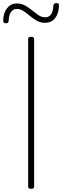

<svg xmlns="http://www.w3.org/2000/svg" viewBox="-20 -1187 397 1221"><path d="M179 14Q168 14 163.5 10Q159 6 159 -1V-938Q159 -946 163.5 -949.5Q168 -953 178 -953Q187 -953 192 -949.5Q197 -946 197 -938V-1Q197 6 193 10Q189 14 179 14ZM17 -1039Q0 -1039 0 -1057Q2 -1107 26 -1136Q50 -1165 86 -1165Q117 -1165 140.5 -1151.5Q164 -1138 184.5 -1121Q205 -1104 225 -1090.5Q245 -1077 268 -1077Q291 -1077 304.5 -1095.5Q318 -1114 319 -1150Q320 -1167 338 -1167Q349 -1167 352 -1163.5Q355 -1160 355 -1149Q353 -1099 329.5 -1070.5Q306 -1042 266 -1042Q237 -1042 213.5 -1055.5Q190 -1069 170 -1086Q150 -1103 130 -1116.5Q110 -1130 86 -1130Q64 -1130 50.5 -1111.5Q37 -1093 35 -1055Q34 -1046 30.5 -1042.5Q27 -1039 17 -1039Z"/></svg>

Font: Playwrite US Modern Thin
Style: Regular
Weight: 250
Designer: Veronika Burian, José Scaglione
Foundry: TypeTogether
Version: Version 1.003